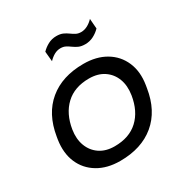

<svg xmlns="http://www.w3.org/2000/svg" viewBox="-177 -905 1030 1067"><g transform="rotate(-30 338.0 -371.5)"><path d="M291 18Q208 18 149 -17.5Q90 -53 63.5 -115Q37 -177 49 -258L52 -276Q74 -410 160 -481Q246 -552 382 -552Q465 -552 524 -517Q583 -482 610 -419.5Q637 -357 624 -276L621 -258Q600 -125 514 -53.5Q428 18 291 18ZM305 -68Q399 -68 455.5 -120.5Q512 -173 527 -267Q536 -325 519 -369.5Q502 -414 463.5 -440Q425 -466 368 -466Q275 -466 218.5 -413Q162 -360 147 -267Q138 -210 155 -165Q172 -120 210.5 -94Q249 -68 305 -68ZM447 -641Q422 -641 405.5 -648.5Q389 -656 375.5 -666Q362 -676 348 -683.5Q334 -691 315 -691Q294 -691 275 -680.5Q256 -670 239 -652L233 -716Q251 -735 275.5 -748Q300 -761 329 -761Q354 -761 370.5 -753.5Q387 -746 400.5 -736Q414 -726 428 -718.5Q442 -711 461 -711Q482 -711 502 -721.5Q522 -732 539 -750L544 -686Q526 -667 501 -654Q476 -641 447 -641Z"/></g></svg>

Font: Sora Variable Italic
Style: Regular
Weight: 400
Designer: Jonathan Barnbrook, Julián Moncada
Foundry: Barnbrook Fonts
Version: Version 2.000